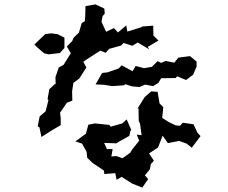

<svg xmlns="http://www.w3.org/2000/svg" viewBox="-20 -792 1040 876"><path d="M446 -459 416 -407 456 -405 492 -399 547 -403 551 -408 582 -398 616 -395 642 -406 678 -399 703 -414 715 -435 782 -436 788 -444 829 -427 861 -451 877 -488V-511L847 -536L794 -529L775 -506L736 -514L715 -505L699 -513L673 -487L637 -481L599 -491L585 -467L535 -494L522 -480L471 -462ZM137 -589 151 -575 181 -549 201 -544 253 -550 274 -573V-620L243 -636L213 -640L186 -636ZM152 -216 160 -211 169 -167 216 -197 257 -221V-254L254 -278L263 -291L285 -323L310 -333L309 -376L315 -414L342 -434L374 -484L360 -510L377 -522L438 -561L462 -551L478 -569L532 -584L544 -596L584 -583L608 -598L661 -567L654 -578L703 -607L680 -630L679 -675L628 -671L626 -668L561 -648L556 -676L518 -644L500 -664L464 -647L443 -693L448 -718L458 -730L456 -753L415 -772L370 -764L369 -722L367 -695L353 -687L340 -643L316 -620L309 -604L285 -580L303 -549L270 -496L248 -484L233 -440L234 -407L232 -410L205 -385L197 -340L201 -335L188 -284L161 -261ZM324 -147 354 -137 375 -100 378 -72 403 -48 454 -14 456 2 506 -2 512 28 535 15 584 46 629 64 656 25 641 8 664 -20 668 -43 682 -59 660 -92 701 -119 722 -173 746 -139 797 -149 831 -137 855 -118 895 -171 881 -186 863 -225 814 -232 801 -218 782 -220 752 -234 720 -254 725 -303 708 -320 699 -373 670 -375 640 -349 607 -296 612 -298 613 -241 619 -227 626 -175 604 -178 615 -150 583 -110 574 -95 539 -70 511 -80 488 -78 494 -112H468L455 -140L511 -138L525 -147L570 -172L575 -195L579 -199L558 -247L538 -229L485 -214L479 -222L413 -229L383 -223L372 -182Z"/></svg>

Font: チョークS
Style: Regular
Weight: 400
Designer: [Stick] Fontworks Inc.
Foundry: [Stick] Fontworks Inc.
Version: Version 1.200;FEAKit 1.0